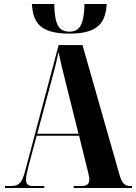

<svg xmlns="http://www.w3.org/2000/svg" viewBox="-20 -939 679 959"><path d="M328 -771C480 -771 507 -835 513 -919H402C400 -812 375 -781 327 -781C276 -781 253 -811 251 -919H139C146 -834 170 -771 328 -771ZM5 0H201V-10H145C120 -10 110 -19 110 -42C110 -57 115 -81 123 -111L163 -261H375L416 -95C420 -77 426 -58 426 -44C426 -23 418 -10 389 -10H348V0H639V-10H631C602 -10 589 -24 576 -69L392 -714H273L105 -83C90 -27 75 -10 37 -10H5ZM166 -271 246 -569C256 -605 264 -638 272 -680C281 -636 290 -601 300 -560L372 -271Z"/></svg>

Font: Noto Serif Display ExtraCondensed ExtraBold
Style: Regular
Weight: 800
Width: 2
Designer: Monotype Design Team
Foundry: Monotype Imaging Inc.
Version: Version 2.009